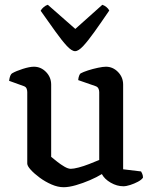

<svg xmlns="http://www.w3.org/2000/svg" viewBox="-20 -779 639 803"><path d="M246 4Q222 4 195.5 -7.5Q169 -19 146 -36Q123 -53 108.5 -69Q94 -85 94 -95V-394Q94 -402 91 -409Q88 -416 79 -419L18 -441Q20 -455 23 -462Q26 -469 30 -472Q47 -482 75.5 -491Q104 -500 122 -500Q151 -500 172.5 -478Q194 -456 194 -425V-123Q205 -114 219.5 -102.5Q234 -91 249.5 -82Q265 -73 276 -73Q288 -73 309 -78.5Q330 -84 353 -93Q376 -102 395 -110V-394Q395 -402 391.5 -409Q388 -416 379 -419L307 -444Q308 -455 311 -462.5Q314 -470 317 -472Q328 -478 348 -484.5Q368 -491 389.5 -495.5Q411 -500 423 -500Q452 -500 473.5 -478Q495 -456 495 -425V-71L570 -62Q572 -59 575 -52Q578 -45 578 -36Q572 -27 557 -19Q542 -11 525 -5.5Q508 0 496 0Q469 0 443 -15Q417 -30 406 -51Q385 -38 356 -25.5Q327 -13 297.5 -4.5Q268 4 246 4ZM294 -565Q280 -565 259.5 -587Q239 -609 211.5 -647.5Q184 -686 150 -734Q154 -742 163 -749.5Q172 -757 180 -759L295 -658L408 -759Q417 -756 425 -749.5Q433 -743 437 -735Q403 -685 375.5 -646.5Q348 -608 328 -586.5Q308 -565 294 -565Z"/></svg>

Font: Texturina 12pt Medium
Style: Regular
Weight: 500
Designer: Guillermo Torres Carreño
Foundry: Omnibus-Type
Version: Version 1.002